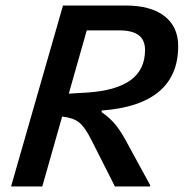

<svg xmlns="http://www.w3.org/2000/svg" viewBox="-20 -675 665 695"><path d="M447 -145 524 -4 523 0H396L311 -168Q287 -216 265.5 -232.5Q244 -249 205 -253L133 0H20L208 -655H435Q526 -655 575.5 -616.5Q625 -578 625 -508Q625 -402 555.5 -343.5Q486 -285 348 -275V-269Q381 -246 401.5 -219.5Q422 -193 447 -145ZM505 -494Q505 -530 482 -547.5Q459 -565 412 -565H294L229 -336L296 -340Q401 -347 453 -385Q505 -423 505 -494Z"/></svg>

Font: Intel One Mono Medium
Style: Italic
Weight: 500
Italic angle: -16°
Monospace: yes
Designer: Fred Shallcrass
Foundry: Frere-Jones Type LLC
Version: Version 1.400;hotconv 1.1.0;makeotfexe 2.6.0;FJTRelease1.4